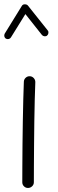

<svg xmlns="http://www.w3.org/2000/svg" viewBox="-20 -862 272 908"><path d="M121.1 -501.5Q132.3 -501 139.9 -492.4Q147.5 -483.9 147 -472.7Q145.5 -438.5 144.3 -390.1Q143.1 -341.8 142.3 -286.9Q141.6 -231.9 141.1 -177.7Q140.6 -123.5 140.4 -77.1Q140.1 -30.8 140.1 0Q140.1 11.2 131.8 19Q123.5 26.9 112.3 26.9Q101.1 26.9 93.3 19Q85.4 11.2 85.4 0Q85.4 -30.8 85.7 -77.4Q85.9 -124 86.4 -178.2Q86.9 -232.4 87.9 -287.6Q88.9 -342.8 90.1 -391.8Q91.3 -440.9 92.8 -475.6Q93.3 -486.8 101.6 -494.4Q109.9 -502 121.1 -501.5ZM7.8 -679.2Q2 -683.1 0.5 -689.9Q-1 -696.8 2.4 -703.1L83.5 -834.5Q87.9 -841.8 97.7 -841.6Q107.4 -841.3 111.8 -835.9L205.6 -718.3Q210 -713.4 209 -705.8Q208 -698.2 202.6 -693.8Q197.8 -689.5 190.2 -690.4Q182.6 -691.4 178.2 -696.8L100.1 -795.4L31.7 -685.1Q28.3 -679.2 21.2 -677.5Q14.2 -675.8 7.8 -679.2Z"/></svg>

Font: Mikhak-FD Light
Style: Regular
Weight: 300
Designer: Amin Abedi
Version: Version 3.2